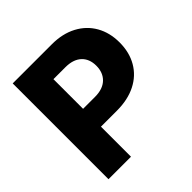

<svg xmlns="http://www.w3.org/2000/svg" viewBox="-186 -854 1002 1002"><g transform="rotate(-45 315.0 -353.5)"><path d="M53.7 -707H342.8Q420.9 -707 479 -676.3Q537.1 -645.5 568.4 -590.6Q599.6 -535.6 599.6 -463.9Q599.6 -391.1 567.9 -336.2Q536.1 -281.2 477.1 -251.5Q418 -221.7 337.9 -221.7H219.7V0H53.7ZM307.6 -353.5Q365.2 -353.5 396.5 -383.3Q427.7 -413.1 427.7 -463.9Q427.7 -514.6 396.5 -543.5Q365.2 -572.3 307.6 -572.3H219.7V-353.5Z"/></g></svg>

Font: WEMIX Pretendard ExtraBold
Style: Regular
Weight: 800
Designer: Base glyphs from Inter by Rasmus Andersson; Hangeul glyphs from Noto Sans CJK(Source Han Sans) by Jang Soo-young and Kan
Foundry: Kil Hyung-jin
Version: Version 1.000